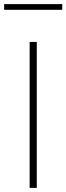

<svg xmlns="http://www.w3.org/2000/svg" viewBox="-48 -914 323 934"><path d="M-27.8 -866.2V-894H254.9V-866.2ZM96.2 0V-710H130.9V0Z"/></svg>

Font: Rawline ExtraLight
Style: Regular
Weight: 275
Designer: Matt McInerney, Pablo Impallari, Rodrigo Fuenzalida
Foundry: Matt McInerney, Pablo Impallari, Rodrigo Fuenzalida
Version: Version 4.020;PS 004.020;hotconv 1.0.88;makeotf.lib2.5.64775